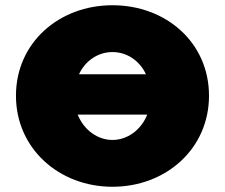

<svg xmlns="http://www.w3.org/2000/svg" viewBox="-20 -702 860 734"><path d="M410 12C614 12 779 -133 779 -336C779 -540 614 -682 410 -682C206 -682 41 -539 41 -336C41 -134 206 12 410 12ZM410 -167C354 -167 301 -204 277 -264H543C519 -204 466 -167 410 -167ZM282 -418C307 -472 357 -503 410 -503C463 -503 513 -472 538 -418Z"/></svg>

Font: SN Pro Black
Style: Regular
Weight: 900
Designer: Tobias Whetton
Foundry: Supernotes
Version: Version 1.001;Glyphs 3.2 (3249)